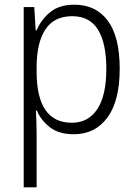

<svg xmlns="http://www.w3.org/2000/svg" viewBox="-20 -562 582 818"><path d="M297 -542Q389 -542 439.5 -473.5Q490 -405 490 -269Q490 -132 437.5 -61Q385 10 294 10Q231 10 192.5 -20Q154 -50 137 -91H133Q134 -69 135 -44Q136 -19 136 4V236H81V-532H126L132 -433H136Q155 -478 193.5 -510Q232 -542 297 -542ZM288 -493Q211 -493 174 -437.5Q137 -382 136 -280V-257Q136 -39 286 -39Q356 -39 394.5 -97Q433 -155 433 -269Q433 -378 397.5 -435.5Q362 -493 288 -493Z"/></svg>

Font: Noto Sans Lao SemiCondensed Light
Style: Regular
Weight: 300
Width: 4
Designer: Monotype Design Team
Foundry: Monotype Imaging Inc.
Version: Version 2.003; ttfautohint (v1.8.4.7-5d5b)